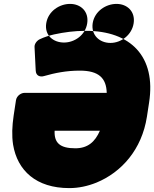

<svg xmlns="http://www.w3.org/2000/svg" viewBox="-20 -916 790 984"><path d="M420 -758C389 -758 362 -756 336 -753C283 -746 230 -737 184 -715C169 -708 156 -691 157 -675L163 -555C164 -525 188 -521 205 -526C261 -542 320 -554 389 -554C486 -554 525 -516 527 -440H105C89 -440 66 -426 62 -403L50 -324C42 -270 40 -221 47 -175C69 -42 165 48 335 48C383 48 429 38 474 20C603 -33 707 -150 733 -318L744 -390C781 -627 649 -758 420 -758ZM260 -246H492C467 -189 430 -156 366 -156C287 -156 257 -184 260 -246ZM308 -698C254 -698 207 -734 217 -797C227 -859 285 -896 339 -896C394 -896 436 -857 427 -797C418 -736 362 -698 308 -698ZM546 -696C490 -696 446 -736 455 -797C465 -859 523 -896 577 -896C632 -896 674 -857 665 -797C656 -737 601 -696 546 -696Z"/></svg>

Font: Asimov Print
Style: EIt
Weight: 500
Designer: Google
Version: Version 2.000980; 2014